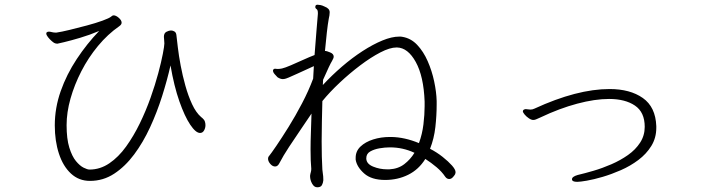

<svg xmlns="http://www.w3.org/2000/svg" viewBox="-20 -763 3040 813"><path d="M837 -263Q845 -256 847.5 -248.5Q850 -241 850 -233Q850 -221 844 -210.5Q838 -200 827 -200Q809 -200 785.5 -235Q762 -270 739.5 -334Q717 -398 702 -486Q688 -424 666.5 -356Q645 -288 615.5 -224Q586 -160 548 -109Q510 -58 463.5 -27.5Q417 3 361 3Q314 3 280.5 -28Q247 -59 229.5 -112.5Q212 -166 212 -232Q212 -306 237 -377Q262 -448 305 -513Q348 -578 400 -632Q360 -615 319.5 -603Q279 -591 251.5 -584.5Q224 -578 223 -578Q216 -578 210 -581Q206 -583 198 -590Q190 -597 183 -606Q176 -615 176 -621Q176 -625 178 -626Q181 -629 187 -629Q192 -629 199.5 -627Q207 -625 215 -625H219Q240 -628 275 -636.5Q310 -645 347.5 -655Q385 -665 414 -675.5Q443 -686 451 -693Q456 -698 461 -698Q471 -698 483 -687.5Q495 -677 495 -667Q495 -659 485 -652Q436 -618 395 -568.5Q354 -519 324.5 -461.5Q295 -404 278.5 -345.5Q262 -287 262 -233Q262 -175 273.5 -138Q285 -101 301.5 -81Q318 -61 334 -53Q350 -45 359 -45Q404 -45 443 -71.5Q482 -98 514 -142.5Q546 -187 572 -240.5Q598 -294 617.5 -349Q637 -404 650 -452.5Q663 -501 669.5 -535Q676 -569 676 -579Q676 -588 675 -594.5Q674 -601 674 -607Q674 -623 685 -628.5Q696 -634 704 -634Q712 -634 719 -629.5Q726 -625 727 -614Q729 -597 733 -562.5Q737 -528 745 -485.5Q753 -443 765 -400Q777 -357 793.5 -321.5Q810 -286 832 -267Z M1829 -320Q1829 -274 1823.5 -225Q1818 -176 1801 -133Q1830 -118 1854.5 -98.5Q1879 -79 1894 -62Q1909 -45 1909 -34Q1909 -31 1907 -25Q1903 -18 1896.5 -11.5Q1890 -5 1882 -5Q1872 -5 1865 -15Q1851 -36 1828.5 -55Q1806 -74 1781 -90Q1753 -45 1708.5 -23Q1664 -1 1611 -1Q1553 -1 1522 -28.5Q1491 -56 1486 -87V-95Q1486 -123 1506.5 -142.5Q1527 -162 1560 -172.5Q1593 -183 1631 -183H1637Q1694 -182 1754 -157Q1768 -195 1773 -236.5Q1778 -278 1778 -313V-333Q1774 -440 1740.5 -500.5Q1707 -561 1661 -562H1659Q1631 -562 1590.5 -541Q1550 -520 1505 -486Q1460 -452 1418 -412.5Q1376 -373 1345 -335Q1344 -292 1343 -248.5Q1342 -205 1342 -165Q1342 -95 1345 -45Q1345 -40 1347 -28.5Q1349 -17 1349 -4V1Q1348 12 1343 21Q1338 30 1324 30H1323Q1310 30 1301.5 14.5Q1293 -1 1293 -17V-19Q1294 -27 1296 -33.5Q1298 -40 1298 -47V-49Q1295 -79 1295 -131Q1295 -164 1296.5 -202.5Q1298 -241 1299 -282Q1281 -255 1255 -217Q1229 -179 1204 -141Q1179 -103 1163 -72Q1156 -58 1145 -58Q1134 -58 1124.5 -69Q1115 -80 1115 -91Q1115 -98 1119 -102Q1128 -113 1150.5 -146Q1173 -179 1202 -225.5Q1231 -272 1259 -325.5Q1287 -379 1306 -430L1309 -483Q1265 -463 1240 -451.5Q1215 -440 1203 -435Q1191 -430 1186 -429Q1181 -428 1178 -428Q1167 -428 1155 -436Q1150 -441 1143 -449Q1136 -457 1136 -464Q1136 -467 1137 -468Q1140 -472 1144 -472Q1146 -472 1149 -471.5Q1152 -471 1156 -471Q1160 -471 1164.5 -471.5Q1169 -472 1174 -473Q1187 -476 1211.5 -486.5Q1236 -497 1263.5 -509.5Q1291 -522 1312 -530Q1316 -586 1320 -632Q1324 -678 1326 -704V-708Q1326 -721 1320.5 -724.5Q1315 -728 1315 -734Q1315 -735 1315.5 -736Q1316 -737 1316 -738Q1317 -743 1325 -743Q1330 -743 1337.5 -741.5Q1345 -740 1355 -735Q1376 -727 1376 -711Q1376 -699 1372 -683Q1368 -661 1364 -625.5Q1360 -590 1356 -547H1360Q1363 -547 1378 -541Q1393 -535 1393 -523Q1393 -517 1386 -505Q1381 -497 1372 -478Q1363 -459 1348 -425Q1348 -420 1347.5 -414Q1347 -408 1347 -403Q1385 -444 1428 -481Q1471 -518 1515 -546.5Q1559 -575 1599 -591.5Q1639 -608 1670 -608Q1674 -608 1677.5 -608Q1681 -608 1684 -607Q1720 -601 1746.5 -573Q1773 -545 1791 -504Q1809 -463 1818.5 -418Q1828 -373 1829 -335ZM1629 -46Q1666 -48 1692 -68Q1718 -88 1735 -116Q1686 -139 1631 -139Q1610 -139 1587 -135Q1564 -131 1547.5 -121.5Q1531 -112 1531 -93V-91Q1532 -69 1560 -57.5Q1588 -46 1619 -46Z M2759 -222Q2759 -179 2738 -145Q2717 -111 2683 -85.5Q2649 -60 2609 -42.5Q2569 -25 2531.5 -14Q2494 -3 2465 2Q2436 7 2424 7Q2402 7 2402 -4Q2402 -15 2426 -22Q2456 -29 2493.5 -40Q2531 -51 2569 -67.5Q2607 -84 2639 -106.5Q2671 -129 2690.5 -159Q2710 -189 2710 -226Q2710 -288 2668.5 -316Q2627 -344 2559 -344Q2499 -344 2424 -324Q2349 -304 2269 -266Q2259 -262 2252 -258.5Q2245 -255 2238 -255Q2230 -255 2219.5 -262Q2209 -269 2201.5 -278Q2194 -287 2194 -292Q2194 -295 2197 -298Q2202 -301 2206 -301Q2211 -301 2215.5 -300Q2220 -299 2226 -299Q2235 -299 2243 -303Q2423 -386 2561 -386Q2648 -386 2702 -348Q2756 -310 2759 -229Z"/></svg>

Font: Moon Stars Kai HW Light
Style: Regular
Weight: 300
Designer: GuiWonder
Version: Version 1.101